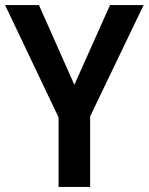

<svg xmlns="http://www.w3.org/2000/svg" viewBox="-20 -734 584 754"><path d="M272 -401 133 -714H0L210 -273V0H334V-277L544 -714H412Z"/></svg>

Font: Noto Sans Thai SemCond SemBd
Style: Regular
Weight: 600
Width: 4
Designer: Monotype Design Team
Foundry: Monotype Imaging Inc.
Version: Version 2.002